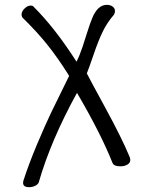

<svg xmlns="http://www.w3.org/2000/svg" viewBox="-20 -715 633 800"><path d="M298.8 -458Q312 -483.9 324.2 -520.5Q336.4 -557.1 345 -585.2Q353.5 -613.3 364.3 -639.6Q375 -666 390.1 -680.4Q405.3 -694.8 425.8 -694.8Q439.5 -694.8 449.2 -687.7Q459 -680.7 459 -668.9Q459 -660.2 454.1 -652.8Q427.2 -622.1 408.9 -585Q390.6 -547.9 370.6 -489.3Q350.6 -430.7 341.8 -409.2Q353 -386.7 419.9 -263.9Q486.8 -141.1 518.1 -65.9Q522.9 -57.1 522.9 -48.8Q522.9 -36.1 510.7 -29.1Q498.5 -22 481.9 -22Q455.1 -22 449.2 -35.2Q399.9 -159.2 300.8 -328.1Q191.4 -129.4 141.1 45.9Q136.7 54.7 125.2 59.8Q113.8 64.9 101.1 64.9Q76.2 64.9 76.2 46.9Q76.2 42 77.1 39.1Q99.6 -30.8 134 -112.8Q168.5 -194.8 194.1 -248Q219.7 -301.3 268.1 -398.9Q221.7 -473.1 177.7 -528.1Q133.8 -583 73.2 -642.1Q69.8 -648.9 69.8 -653.8Q69.8 -667.5 82.5 -679.7Q95.2 -691.9 107.9 -691.9Q115.2 -691.9 119.1 -688Q210 -597.2 298.8 -458Z"/></svg>

Font: Zhizn
Style: Regular
Weight: 400
Designer: Peter Zharnov
Foundry: Peter Zharnov
Version: Version 1.000